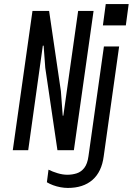

<svg xmlns="http://www.w3.org/2000/svg" viewBox="-20 -740 654 946"><path d="M43 0 140 -686H222L280 -291L289 -170H292L365 -686H441L344 0H263L203 -406L195 -515H191L119 0ZM314 186Q297 186 278 182.5Q259 179 241.5 172.5Q224 166 211 158L219 96Q239 106 264 113.5Q289 121 312 121Q336 121 358 114Q380 107 395.5 87Q411 67 416 29L492 -511H567L491 30Q481 107 435.5 146.5Q390 186 314 186ZM487 -615 501 -720H614L600 -615Z"/></svg>

Font: Chivo Mono Medium Light
Style: Italic
Weight: 300
Italic angle: -8.05°
Monospace: yes
Version: Version 1.008